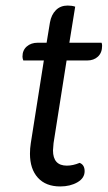

<svg xmlns="http://www.w3.org/2000/svg" viewBox="-20 -664 388 692"><path d="M348 -499Q348 -474 333 -460Q318 -446 294 -446H220L173 -148Q171 -128 171 -122Q171 -67 221 -67Q243 -67 267 -77Q285 -70 285 -47Q285 -22 259 -7Q233 8 197 8Q145 8 116.5 -23.5Q88 -55 88 -110Q88 -129 91 -148L138 -446H64Q61 -454 61 -460Q61 -483 76.5 -496.5Q92 -510 116 -510H148L160 -583Q165 -611 181.5 -627.5Q198 -644 224 -644Q239 -644 251 -640L230 -510H346Q348 -506 348 -499Z"/></svg>

Font: Thasadith
Style: Bold Italic
Weight: 700
Italic angle: -9°
Designer: Cadson Demak Co.,Ltd.
Foundry: Cadson Demak Co.,Ltd.
Version: Version 1.000; ttfautohint (v1.6)